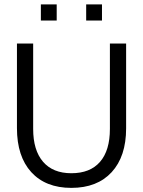

<svg xmlns="http://www.w3.org/2000/svg" viewBox="-20 -870 667 895"><path d="M492.3 -667.2V-269C492.3 -202 476.9 -150.8 446.2 -115.5C415.5 -80.1 370.9 -62.5 312.5 -62.5C255.4 -62.5 211.4 -80.3 180.7 -115.9C150 -151.6 134.6 -202.6 134.6 -269V-667.2H59V-272.6C59 -184.8 81.3 -116.4 125.8 -67.5C170.4 -18.7 232.6 5.8 312.5 5.8C393 5.8 455.7 -18.7 500.6 -67.5C545.4 -116.4 567.9 -184.4 567.9 -271.7V-667.2ZM244.3 -774.2V-849.5H170.5V-774.2ZM455.4 -774.2V-849.5H381.7V-774.2Z"/></svg>

Font: Diatome Awesome Regular
Style: Regular
Weight: 400
Designer: 15.100.17
Foundry: 15.100.17
Version: Version 1.008;Fontself Maker 3.5.8